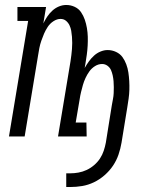

<svg xmlns="http://www.w3.org/2000/svg" viewBox="-20 -548 640 771"><path d="M246 203V148H262Q278 148 295 145Q312 142 328 134.5Q344 127 358 115Q372 103 381.5 88.5Q391 74 396.5 57.5Q402 41 405 25L429 -125Q431 -137 433.5 -149.5Q436 -162 436.5 -174Q437 -186 437 -198Q437 -210 436 -222Q435 -234 432.5 -245.5Q430 -257 425.5 -267Q421 -277 411.5 -284Q402 -291 390 -291Q375 -291 361.5 -282.5Q348 -274 339 -261.5Q330 -249 323.5 -235Q317 -221 313 -207Q309 -193 305.5 -178.5Q302 -164 300 -150L284 -56H327L328 0H213L263 -301Q265 -314 266.5 -326.5Q268 -339 269 -351Q270 -363 270 -375.5Q270 -388 269 -400.5Q268 -413 266 -424.5Q264 -436 259 -446.5Q254 -457 245 -464.5Q236 -472 223 -472Q209 -472 195 -463Q181 -454 172 -440.5Q163 -427 157 -413Q151 -399 146 -384.5Q141 -370 138 -355Q135 -340 133 -326L79 0H16L93 -464H50V-520H165L154 -454Q161 -468 169.5 -481Q178 -494 190 -505Q202 -516 216.5 -522Q231 -528 246 -528Q264 -528 280 -520.5Q296 -513 305.5 -499Q315 -485 320.5 -469Q326 -453 329 -435.5Q332 -418 332.5 -400.5Q333 -383 332 -364.5Q331 -346 328.5 -328Q326 -310 323 -292L320 -275Q328 -289 337 -301.5Q346 -314 357.5 -324.5Q369 -335 383.5 -341Q398 -347 412 -347Q430 -347 446 -339.5Q462 -332 471.5 -319Q481 -306 487 -290Q493 -274 495.5 -257Q498 -240 499 -222.5Q500 -205 499.5 -187.5Q499 -170 496.5 -152Q494 -134 491 -116L468 25Q464 49 456 72.5Q448 96 434 117Q420 138 400 155.5Q380 173 357 184Q334 195 310 199Q286 203 262 203Z"/></svg>

Font: Iosevka HT Light Extended
Style: Italic
Weight: 300
Width: 7
Italic angle: -9°
Monospace: yes
Designer: Belleve Invis
Foundry: Belleve Invis
Version: Version 32.3.0; ttfautohint (v1.8.4)